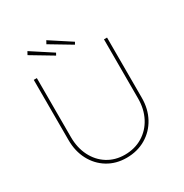

<svg xmlns="http://www.w3.org/2000/svg" viewBox="-197 -1028 1139 1189"><g transform="rotate(-30 372.0 -434.0)"><path d="M110 -269V-700H132V-278Q132 -202 162 -142.5Q192 -83 245.5 -49.5Q299 -16 368 -16Q439 -16 494.5 -49.5Q550 -83 581 -142.5Q612 -202 612 -278V-700H634V-269Q634 -190 600 -127.5Q566 -65 505.5 -29.5Q445 6 368 6Q293 6 234.5 -29.5Q176 -65 143 -127.5Q110 -190 110 -269ZM288 -852 300 -874 449 -777 440 -761ZM153 -852 165 -874 314 -777 305 -761Z"/></g></svg>

Font: Easer Grotesk Variable
Style: Regular
Weight: 400
Designer: Boardeaser, Bonnie Shaver-Troup, Thomas Jockin
Foundry: Lexend
Version: Version 1.001;Glyphs 3.1.2 (3151)